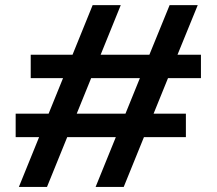

<svg xmlns="http://www.w3.org/2000/svg" viewBox="-20 -740 857 760"><path d="M42 -290H172.4L229.5 -430.7H101.6V-523.4H267.1L346.7 -719.7H458L378.4 -523.4H571.3L651.4 -719.7H762.7L682.6 -523.4H775.4V-430.7H645L587.9 -290H715.8V-197.3H549.8L469.7 0H358.4L438.5 -197.3H246.1L166 0H54.7L134.8 -197.3H42ZM476.6 -290 533.7 -430.7H340.8L283.7 -290Z"/></svg>

Font: Reddit Sans Fudge
Style: Bold
Weight: 700
Designer: Stephen Hutchings
Foundry: Reddit
Version: Version 1.013